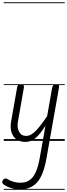

<svg xmlns="http://www.w3.org/2000/svg" viewBox="-38 -1246 593 1698"><path d="M140.5 428.5Q95.5 428.5 56.5 416Q17.5 403.5 -9 382.5Q-18 375.5 -18.2 364.5Q-18.5 353.5 -10 343Q-4 335 6.8 332.8Q17.5 330.5 27 337Q48 351.5 79 360.8Q110 370 142 370Q190.5 370 223.5 347.2Q256.5 324.5 278.2 276.2Q300 228 313.5 151L364 -134Q315.5 -57.5 275.2 -24.2Q235 9 188.5 9Q115 9 80.8 -41.2Q46.5 -91.5 60.5 -173L114 -476Q115 -482 119.8 -491.2Q124.5 -500.5 148 -500.5Q167 -500.5 171 -491Q175 -481.5 173.5 -473L120.5 -170.5Q111 -119 130.5 -81.5Q150 -44 193.5 -44Q235 -44 278.8 -89.2Q322.5 -134.5 379 -219L422.5 -467Q425 -479 429.8 -486.2Q434.5 -493.5 443 -497Q451.5 -500.5 464.5 -500.5Q479 -500.5 482.5 -493.5Q486 -486.5 483.5 -470L373 154.5Q347 302 291.5 365.2Q236 428.5 140.5 428.5ZM140.5 428.5Q95.5 428.5 56.5 416Q17.5 403.5 -9 382.5Q-18 375.5 -18.2 364.5Q-18.5 353.5 -10 343Q-4 335 6.8 332.8Q17.5 330.5 27 337Q48 351.5 79 360.8Q110 370 142 370Q190.5 370 223.5 347.2Q256.5 324.5 278.2 276.2Q300 228 313.5 151L364 -134Q315.5 -57.5 275.2 -24.2Q235 9 188.5 9Q115 9 80.8 -41.2Q46.5 -91.5 60.5 -173L114 -476Q115 -482 119.8 -491.2Q124.5 -500.5 148 -500.5Q167 -500.5 171 -491Q175 -481.5 173.5 -473L120.5 -170.5Q111 -119 130.5 -81.5Q150 -44 193.5 -44Q235 -44 278.8 -89.2Q322.5 -134.5 379 -219L422.5 -467Q425 -479 429.8 -486.2Q434.5 -493.5 443 -497Q451.5 -500.5 464.5 -500.5Q479 -500.5 482.5 -493.5Q486 -486.5 483.5 -470L373 154.5Q347 302 291.5 365.2Q236 428.5 140.5 428.5ZM-5 424.5H534.5V432.5H-5ZM-5 -16H534.5V0H-5ZM-5 -501.5H534.5V-493.5H-5ZM-5 -1226H534.5V-1218H-5Z"/></svg>

Font: Edu AU VIC WA NT Guides
Style: Regular
Weight: 400
Designer: Tina and Corey Anderson, Eben Sorkin, Mirko Velimirovic
Foundry: Google for Education
Version: Version 1.001